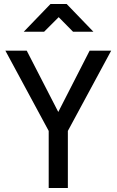

<svg xmlns="http://www.w3.org/2000/svg" viewBox="-20 -942 584 962"><path d="M7 0ZM224 -286 7 -688H114L272 -381L429 -688H537L320 -286V0H224ZM233 -922H314L448 -783H346L274 -856L201 -783H99Z"/></svg>

Font: sheba-seeBold
Style: Regular
Weight: 600
Designer: Mohamed Galeb, the designers
Foundry: Kief Type Foundry
Version: Version 2.010; ttfautohint (v1.5.33-1714) -l 8 -r 50 -G 200 